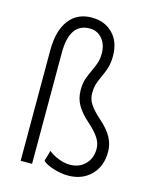

<svg xmlns="http://www.w3.org/2000/svg" viewBox="-110 -797 720 882"><g transform="rotate(15 249.5 -355.5)"><path d="M125 0H123.5H72.3H70.8V-1.5V-525.4Q70.8 -618.2 108.9 -668.9Q147.5 -720.2 216.8 -720.2H217.3Q279.3 -720.2 317.6 -680.9Q356 -641.6 356 -574.2Q356 -547.4 350.6 -525.4Q345.2 -502.9 331.1 -473.1Q316.9 -442.9 312 -425.3Q307.6 -407.2 307.6 -385.3Q307.6 -356 323.7 -332.5Q339.8 -308.1 376.5 -275.9Q413.6 -243.2 430.7 -211.4Q448.2 -179.2 448.2 -143.1Q448.2 -74.7 406.7 -32.7Q364.7 9.3 298.3 9.3Q264.6 9.3 228.5 -2Q192.4 -13.2 177.2 -28.3L176.8 -28.8V-29.8L190.9 -77.6L191.9 -79.6L193.4 -78.1Q208 -64.5 237.3 -52.7Q266.1 -41 292.5 -41Q337.9 -41 365.7 -69.6Q393.6 -98.1 393.6 -142.6Q393.6 -169.9 377.4 -194.8Q359.4 -221.7 325.2 -251.5Q288.6 -283.7 271 -314.9Q252.9 -346.2 252.9 -386.2Q252.9 -417.5 260.7 -440.4Q269 -462.9 278.3 -482.9Q287.6 -502.4 295.4 -523.2Q303.2 -543.9 303.2 -572.8Q303.2 -614.3 280.3 -642.1Q256.8 -669.4 221.2 -669.4Q125 -669.4 125 -528.8V-1.5Z"/></g></svg>

Font: MAUL Condensed Light
Style: Light
Weight: 300
Designer: MAUL
Version: Version 2.137; 2017; ttfautohint (v1.8.3)